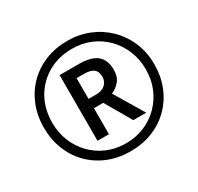

<svg xmlns="http://www.w3.org/2000/svg" viewBox="-155 -910 1142 1106"><g transform="rotate(-30 416.0 -357.0)"><path d="M416 10Q336 10 269 -17Q202 -44 152.5 -93.5Q103 -143 76 -210Q49 -277 49 -357Q49 -437 76 -504Q103 -571 152.5 -620.5Q202 -670 269 -697Q336 -724 416 -724Q492 -724 558.5 -697Q625 -670 675.5 -620.5Q726 -571 754.5 -504Q783 -437 783 -357Q783 -277 756 -210Q729 -143 679.5 -93.5Q630 -44 563 -17Q496 10 416 10ZM416 -43Q480 -43 536 -66Q592 -89 635 -131.5Q678 -174 702 -231Q726 -288 726 -357Q726 -422 703 -479Q680 -536 638.5 -579Q597 -622 540.5 -646.5Q484 -671 416 -671Q326 -671 255.5 -630.5Q185 -590 145 -519.5Q105 -449 105 -357Q105 -292 128 -235Q151 -178 192.5 -135Q234 -92 291 -67.5Q348 -43 416 -43ZM279 -138V-575H407Q489 -575 527 -543Q565 -511 565 -446Q565 -399 541 -371.5Q517 -344 487 -332L603 -138H517L417 -311H355V-138ZM405 -373Q444 -373 466 -393Q488 -413 488 -444Q488 -479 468 -495Q448 -511 404 -511H355V-373Z"/></g></svg>

Font: Noto Sans Sogdian
Style: Regular
Weight: 400
Designer: Monotype Design Team
Foundry: Monotype Imaging Inc.
Version: Version 2.002; ttfautohint (v1.8.4.7-5d5b)